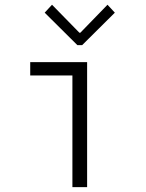

<svg xmlns="http://www.w3.org/2000/svg" viewBox="-20 -771 602 791"><path d="M278.3 -460H104.5V-515.1H338.9V0H278.3ZM307.1 -636.2H311L422.9 -751.5L453.1 -718.8L318.4 -585H298.8L164.1 -718.8L194.3 -751.5Z"/></svg>

Font: Reddit Mono Light
Style: Regular
Weight: 300
Monospace: yes
Designer: Stephen Hutchings
Foundry: Reddit
Version: Version 1.011